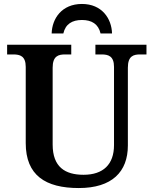

<svg xmlns="http://www.w3.org/2000/svg" viewBox="-20 -940 776 970"><path d="M241 -771H300C311 -819 345 -839 394 -839C443 -839 477 -819 488 -771H546C544 -846 495 -920 394 -920C292 -920 243 -846 241 -771ZM378 10C546 10 626 -72 626 -205V-598C626 -657 654 -665 688 -665H720V-714H462V-665H493C527 -665 556 -657 556 -602V-207C556 -109 501 -57 402 -57C309 -57 246 -96 246 -210V-598C246 -657 275 -665 309 -665H340V-714H16V-665H47C81 -665 110 -657 110 -602V-217C110 -54 210 10 378 10Z"/></svg>

Font: Noto Serif SemiBold
Style: Regular
Weight: 600
Designer: Monotype Design Team
Foundry: Monotype Imaging Inc.
Version: Version 2.013